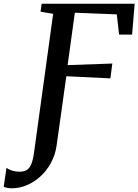

<svg xmlns="http://www.w3.org/2000/svg" viewBox="-128 -763 746 1035"><path d="M-64 252Q-78 252 -90 249.5Q-102 247 -108 244L-93 141.5Q-80 151.5 -61.5 157Q-43 162.5 -23 162.5Q-1.5 162.5 14 154.5Q29.5 146.5 39.5 124.5Q49.5 102.5 55.5 59.5L158.5 -688.5L90.5 -700L96.5 -743H598L584 -576.5H514L501.5 -685.5L275.5 -694.5L236.5 -412L477.5 -420.5L467 -340.5L229.5 -352L177 22.5Q170 71.5 147.2 113.8Q124.5 156 91.2 186.8Q58 217.5 17.8 234.8Q-22.5 252 -64 252Z"/></svg>

Font: Merriweather 28pt Medium
Style: Italic
Weight: 500
Italic angle: -7.8°
Version: Version 2.101